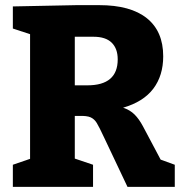

<svg xmlns="http://www.w3.org/2000/svg" viewBox="-20 -727 712 747"><path d="M605 -106 660 -86V0H476L386 -190Q366 -233 356.5 -248.5Q347 -264 332.5 -270.5Q318 -277 287 -276H271V-110L342 -86V0H30V-86L97 -109V-594L30 -616V-702L278 -707H366Q488 -707 551.5 -656Q615 -605 615 -508Q615 -433 576.5 -382Q538 -331 459 -308Q486 -299 503.5 -281.5Q521 -264 536 -236ZM320 -395Q438 -395 438 -496Q438 -538 414.5 -561Q391 -584 344 -584H271V-395Z"/></svg>

Font: Bitter Pro ExtraBold
Style: Regular
Weight: 800
Designer: Sol Matas, and Bitter project Authors
Foundry: Sol Matas
Version: Version 1.010